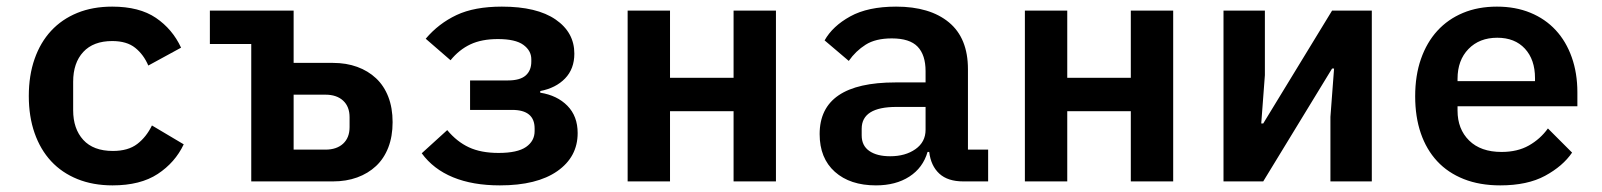

<svg xmlns="http://www.w3.org/2000/svg" viewBox="-20 -548 4840 580"><path d="M320 12Q261 12 214 -7Q167 -26 134.5 -61Q102 -96 84.5 -146Q67 -196 67 -258Q67 -320 84.5 -370Q102 -420 134.5 -455Q167 -490 213.5 -509Q260 -528 319 -528Q401 -528 451 -494Q501 -460 527 -404L428 -350Q414 -383 388.5 -403.5Q363 -424 319 -424Q262 -424 231.5 -391Q201 -358 201 -301V-215Q201 -159 231.5 -125.5Q262 -92 321 -92Q367 -92 394.5 -113Q422 -134 439 -169L535 -112Q509 -57 456.5 -22.5Q404 12 320 12Z M739 -415H614V-516H867V-358H986Q1026 -358 1059 -346Q1092 -334 1116 -311.5Q1140 -289 1153 -255.5Q1166 -222 1166 -179Q1166 -136 1153 -102.5Q1140 -69 1116 -46.5Q1092 -24 1059 -12Q1026 0 986 0H739ZM963 -96Q997 -96 1016.5 -114Q1036 -132 1036 -164V-194Q1036 -226 1016.5 -244Q997 -262 963 -262H867V-96Z M1490 12Q1408 12 1348.5 -12.5Q1289 -37 1254 -85L1331 -155Q1360 -120 1396.5 -103Q1433 -86 1486 -86Q1543 -86 1569 -104Q1595 -122 1595 -152V-160Q1595 -216 1527 -216H1400V-305H1514Q1551 -305 1568 -320Q1585 -335 1585 -362V-369Q1585 -395 1561 -412.5Q1537 -430 1484 -430Q1435 -430 1401 -414Q1367 -398 1341 -366L1266 -431Q1305 -477 1359 -502.5Q1413 -528 1496 -528Q1602 -528 1658.5 -489Q1715 -450 1715 -386Q1715 -340 1687 -311Q1659 -282 1612 -273V-268Q1663 -260 1694 -228.5Q1725 -197 1725 -146Q1725 -74 1663.5 -31Q1602 12 1490 12Z M1876 -516H2004V-313H2196V-516H2324V0H2196V-212H2004V0H1876Z M2890 0Q2843 0 2817.5 -23.5Q2792 -47 2787 -89H2782Q2768 -41 2727 -14.5Q2686 12 2626 12Q2548 12 2502 -29Q2456 -70 2456 -143Q2456 -299 2685 -299H2776V-333Q2776 -382 2752 -407Q2728 -432 2674 -432Q2625 -432 2595 -413Q2565 -394 2544 -364L2471 -426Q2495 -469 2548.5 -498.5Q2602 -528 2687 -528Q2789 -528 2846.5 -480.5Q2904 -433 2904 -339V-96H2965V0ZM2669 -76Q2715 -76 2745.5 -97.5Q2776 -119 2776 -156V-225H2688Q2583 -225 2583 -159V-139Q2583 -108 2606 -92Q2629 -76 2669 -76Z M3076 -516H3204V-313H3396V-516H3524V0H3396V-212H3204V0H3076Z M3676 -516H3801V-321L3790 -175H3796L4004 -516H4124V0H3999V-195L4010 -341H4004L3796 0H3676Z M4512 12Q4450 12 4402 -7Q4354 -26 4321.5 -61Q4289 -96 4272 -145.5Q4255 -195 4255 -257Q4255 -320 4272.5 -370Q4290 -420 4322 -455Q4354 -490 4399.5 -509Q4445 -528 4502 -528Q4558 -528 4603 -509.5Q4648 -491 4679.5 -457Q4711 -423 4728 -375Q4745 -327 4745 -269V-227H4383V-214Q4383 -158 4418 -123.5Q4453 -89 4516 -89Q4564 -89 4598.5 -108.5Q4633 -128 4656 -160L4729 -87Q4701 -46 4647.5 -17Q4594 12 4512 12ZM4503 -434Q4449 -434 4416 -400Q4383 -366 4383 -310V-303H4617V-312Q4617 -368 4586.5 -401Q4556 -434 4503 -434Z"/></svg>

Font: IBM Plex Mono SemiBold
Style: Regular
Weight: 600
Monospace: yes
Designer: Mike Abbink, Paul van der Laan, Pieter van Rosmalen
Foundry: Bold Monday
Version: Version 2.3